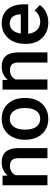

<svg xmlns="http://www.w3.org/2000/svg" viewBox="815 -1393 588 2258"><g transform="rotate(-90 1109.0 -264.0)"><path d="M170.9 -528.3 174.3 -467.3Q232.9 -538.1 328.1 -538.1Q493.2 -538.1 496.1 -349.1V0H377.4V-342.3Q377.4 -392.6 355.7 -416.7Q334 -440.9 284.7 -440.9Q212.9 -440.9 177.7 -376V0H59.1V-528.3Z M594.7 -269Q594.7 -346.7 625.5 -408.9Q656.2 -471.2 711.9 -504.6Q767.6 -538.1 839.8 -538.1Q946.8 -538.1 1013.4 -469.2Q1080.1 -400.4 1085.4 -286.6L1085.9 -258.8Q1085.9 -180.7 1055.9 -119.1Q1025.9 -57.6 970 -23.9Q914.1 9.8 840.8 9.8Q729 9.8 661.9 -64.7Q594.7 -139.2 594.7 -263.2ZM713.4 -258.8Q713.4 -177.2 747.1 -131.1Q780.8 -85 840.8 -85Q900.9 -85 934.3 -131.8Q967.8 -178.7 967.8 -269Q967.8 -349.1 933.3 -396Q898.9 -442.9 839.8 -442.9Q781.7 -442.9 747.6 -396.7Q713.4 -350.6 713.4 -258.8Z M1296.4 -528.3 1299.8 -467.3Q1358.4 -538.1 1453.6 -538.1Q1618.7 -538.1 1621.6 -349.1V0H1502.9V-342.3Q1502.9 -392.6 1481.2 -416.7Q1459.5 -440.9 1410.2 -440.9Q1338.4 -440.9 1303.2 -376V0H1184.6V-528.3Z M1975.1 9.8Q1862.3 9.8 1792.2 -61.3Q1722.2 -132.3 1722.2 -250.5V-265.1Q1722.2 -344.2 1752.7 -406.5Q1783.2 -468.8 1838.4 -503.4Q1893.6 -538.1 1961.4 -538.1Q2069.3 -538.1 2128.2 -469.2Q2187 -400.4 2187 -274.4V-226.6H1841.8Q1847.2 -161.1 1885.5 -123Q1923.8 -85 1981.9 -85Q2063.5 -85 2114.7 -150.9L2178.7 -89.8Q2147 -42.5 2094 -16.4Q2041 9.8 1975.1 9.8ZM1960.9 -442.9Q1912.1 -442.9 1882.1 -408.7Q1852.1 -374.5 1843.8 -313.5H2069.8V-322.3Q2065.9 -381.8 2038.1 -412.4Q2010.3 -442.9 1960.9 -442.9Z"/></g></svg>

Font: TypoPRO Roboto
Style: Regular
Weight: 500
Designer: Google
Version: Version 2.136; 2016